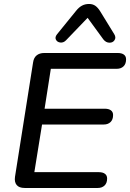

<svg xmlns="http://www.w3.org/2000/svg" viewBox="-20 -933 646 953"><path d="M54.5 -55.8 144.1 -622.6Q147.3 -646.5 161.9 -658.2Q176.4 -670 199.9 -670H564.1Q584.1 -670 595 -661.9Q605.8 -653.9 605.8 -638.7Q605.8 -615.7 593 -603.6Q580.3 -591.5 559.6 -591.5H232.3L201.3 -393.4H500.2Q519.6 -393.4 530.5 -385.3Q541.3 -377.3 541.3 -362.1Q541.3 -339.1 528.5 -327Q515.8 -315 495.1 -315H188.7L150.5 -78.5H470Q490 -78.5 500.8 -70.4Q511.7 -62.3 511.7 -47.2Q511.7 -24.2 498.9 -12.1Q486.1 0 465.5 0H102.5Q75.1 0 62.9 -14.5Q50.6 -29 54.5 -55.8ZM263.1 -762.9 357.7 -879.4Q371.7 -897 387.1 -905.1Q402.5 -913.3 422 -913.3Q440.2 -913.3 453.2 -904.2Q466.3 -895.1 478.1 -875.6L546.8 -763.8Q557.2 -747.3 548.7 -734Q540.3 -720.7 522.9 -721.1Q505.6 -721.5 493 -737.4L414.9 -844.5L307.8 -733.1Q295.2 -720.1 279.6 -721.9Q264 -723.6 257.7 -736Q251.4 -748.3 263.1 -762.9Z"/></svg>

Font: SN Pro Thin
Style: Italic
Weight: 200
Italic angle: -9°
Designer: Tobias Whetton
Foundry: Supernotes
Version: Version 1.003;Glyphs 3.3 (3324)